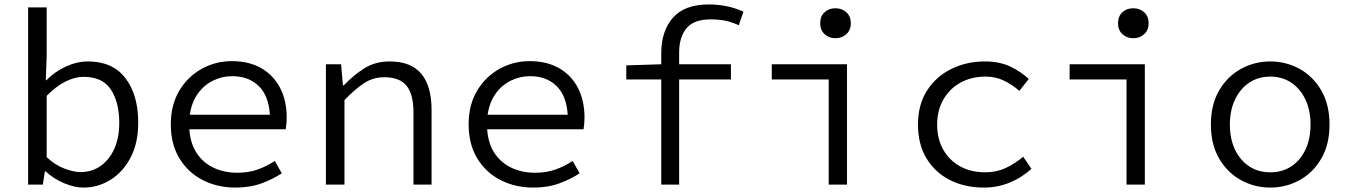

<svg xmlns="http://www.w3.org/2000/svg" viewBox="-20 -827 6043 860"><path d="M354 13.2Q314.5 13.2 267.8 -6.1Q221.2 -25.4 183.1 -60.1H181.2L171.9 0H106V-793.9H189V-574.2L185.1 -467.8H188Q225.6 -506.3 275.4 -529.1Q325.2 -551.8 374 -551.8Q484.4 -551.8 541.7 -477.1Q599.1 -402.3 599.1 -277.8Q599.1 -186 564.7 -120.8Q530.3 -55.7 474.4 -21.2Q418.5 13.2 354 13.2ZM340.8 -56.2Q390.6 -56.2 429.7 -83Q468.8 -109.9 491.5 -159.4Q514.2 -209 514.2 -276.9Q514.2 -368.7 476.8 -425.8Q439.5 -482.9 354 -482.9Q316.4 -482.9 274.2 -462.2Q231.9 -441.4 189 -397.9V-123Q228.5 -86.4 270 -71.3Q311.5 -56.2 340.8 -56.2Z M830.1 -313H1189Q1183.1 -399.9 1137.7 -442.9Q1092.3 -485.8 1021 -485.8Q975.1 -485.8 934.6 -466.1Q894 -446.3 866.2 -407.7Q838.4 -369.1 830.1 -313ZM1210.9 -106 1242.2 -50.8Q1203.1 -24.9 1151.9 -5.9Q1100.6 13.2 1034.2 13.2Q954.1 13.2 888.4 -20.3Q822.8 -53.7 783.9 -117.2Q745.1 -180.7 745.1 -270Q745.1 -357.9 783.4 -421.4Q821.8 -484.9 884 -519Q946.3 -553.2 1018.1 -553.2Q1095.2 -553.2 1150.1 -521.7Q1205.1 -490.2 1234.6 -433.3Q1264.2 -376.5 1264.2 -299.8Q1264.2 -285.6 1262.9 -272Q1261.7 -258.3 1259.8 -248H828.1Q832.5 -183.6 861.8 -140.1Q891.1 -96.7 938.2 -75Q985.4 -53.2 1043 -53.2Q1093.3 -53.2 1133.8 -67.6Q1174.3 -82 1210.9 -106Z M1439.9 0V-539.1H1507.8L1516.1 -444.8H1520Q1563.5 -490.7 1612.3 -521.2Q1661.1 -551.8 1725.1 -551.8Q1820.8 -551.8 1866.9 -496.8Q1913.1 -441.9 1913.1 -334V0H1832V-324.2Q1832 -404.3 1801.3 -442.6Q1770.5 -481 1701.2 -481Q1651.4 -481 1611.6 -455.1Q1571.8 -429.2 1522.9 -378.9V0Z M2164.1 -313H2522.9Q2517.1 -399.9 2471.7 -442.9Q2426.3 -485.8 2355 -485.8Q2309.1 -485.8 2268.6 -466.1Q2228 -446.3 2200.2 -407.7Q2172.4 -369.1 2164.1 -313ZM2544.9 -106 2576.2 -50.8Q2537.1 -24.9 2485.8 -5.9Q2434.6 13.2 2368.2 13.2Q2288.1 13.2 2222.4 -20.3Q2156.7 -53.7 2117.9 -117.2Q2079.1 -180.7 2079.1 -270Q2079.1 -357.9 2117.4 -421.4Q2155.8 -484.9 2218 -519Q2280.3 -553.2 2352.1 -553.2Q2429.2 -553.2 2484.1 -521.7Q2539.1 -490.2 2568.6 -433.3Q2598.1 -376.5 2598.1 -299.8Q2598.1 -285.6 2596.9 -272Q2595.7 -258.3 2593.8 -248H2162.1Q2166.5 -183.6 2195.8 -140.1Q2225.1 -96.7 2272.2 -75Q2319.3 -53.2 2377 -53.2Q2427.2 -53.2 2467.8 -67.6Q2508.3 -82 2544.9 -106Z M3310.1 -774.9 3289.1 -713.9Q3255.9 -729 3227.1 -734.6Q3198.2 -740.2 3163.1 -740.2Q3087.4 -740.2 3054.7 -700.2Q3022 -660.2 3022 -591.8V-539.1H3253.9V-471.2H3022V0H2941.9V-471.2H2785.2V-534.2L2941.9 -539.1V-588.9Q2941.9 -688 2994.1 -747.6Q3046.4 -807.1 3154.8 -807.1Q3193.8 -807.1 3231.9 -799.8Q3270 -792.5 3310.1 -774.9Z M3691.9 0V-471.2H3437V-539.1H3773.9V0ZM3722.2 -655.8Q3692.9 -655.8 3673.3 -674.1Q3653.8 -692.4 3653.8 -723.1Q3653.8 -753.9 3673.3 -772Q3692.9 -790 3722.2 -790Q3751 -790 3771 -772Q3791 -753.9 3791 -723.1Q3791 -692.4 3771 -674.1Q3751 -655.8 3722.2 -655.8Z M4386.7 13.2Q4302.7 13.2 4236.1 -20Q4169.4 -53.2 4130.6 -116.5Q4091.8 -179.7 4091.8 -269Q4091.8 -358.9 4132.8 -422.1Q4173.8 -485.4 4241.9 -518.6Q4310.1 -551.8 4391.1 -551.8Q4457.5 -551.8 4505.9 -528.6Q4554.2 -505.4 4587.9 -473.1L4545.9 -419.9Q4512.2 -449.2 4475.3 -466.6Q4438.5 -483.9 4395 -483.9Q4330.6 -483.9 4281.7 -456.5Q4232.9 -429.2 4205.3 -380.9Q4177.7 -332.5 4177.7 -269Q4177.7 -205.1 4204.8 -157Q4231.9 -108.9 4280.3 -82Q4328.6 -55.2 4393.1 -55.2Q4443.8 -55.2 4486.1 -75.2Q4528.3 -95.2 4563 -125L4600.1 -70.8Q4556.6 -31.2 4502.2 -9Q4447.8 13.2 4386.7 13.2Z M5025.9 0V-471.2H4771V-539.1H5107.9V0ZM5056.2 -655.8Q5026.9 -655.8 5007.3 -674.1Q4987.8 -692.4 4987.8 -723.1Q4987.8 -753.9 5007.3 -772Q5026.9 -790 5056.2 -790Q5085 -790 5105 -772Q5125 -753.9 5125 -723.1Q5125 -692.4 5105 -674.1Q5085 -655.8 5056.2 -655.8Z M5669.9 13.2Q5599.6 13.2 5538.8 -20Q5478 -53.2 5440.9 -116.5Q5403.8 -179.7 5403.8 -269Q5403.8 -358.9 5440.9 -422.1Q5478 -485.4 5538.8 -518.6Q5599.6 -551.8 5669.9 -551.8Q5740.2 -551.8 5800.8 -518.6Q5861.3 -485.4 5898.2 -422.1Q5935.1 -358.9 5935.1 -269Q5935.1 -179.7 5898.2 -116.5Q5861.3 -53.2 5800.8 -20Q5740.2 13.2 5669.9 13.2ZM5669.9 -55.2Q5723.6 -55.2 5764.2 -82Q5804.7 -108.9 5827.4 -157Q5850.1 -205.1 5850.1 -269Q5850.1 -332.5 5827.4 -380.9Q5804.7 -429.2 5764.2 -456.5Q5723.6 -483.9 5669.9 -483.9Q5615.7 -483.9 5575.2 -456.5Q5534.7 -429.2 5511.7 -380.9Q5488.8 -332.5 5488.8 -269Q5488.8 -205.1 5511.7 -157Q5534.7 -108.9 5575.2 -82Q5615.7 -55.2 5669.9 -55.2Z"/></svg>

Font: Shanggu Mono N
Style: Regular
Weight: 350
Designer: GuiWonder
Version: Version 1.021